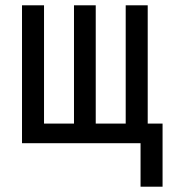

<svg xmlns="http://www.w3.org/2000/svg" viewBox="-20 -540 640 724"><path d="M510 164V0H63V-520H146V-74H259V-520H341V-74H454V-520H537V-74H593V164Z"/></svg>

Font: Nova Nerd Font
Style: Regular
Weight: 400
Designer: Belleve Invis
Foundry: Belleve Invis
Version: Version 24.1.4; ttfautohint (v1.8.4);Nerd Fonts 3.1.1